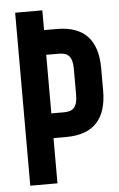

<svg xmlns="http://www.w3.org/2000/svg" viewBox="-51 -737 480 774"><g transform="rotate(-5 188.5 -350.0)"><path d="M40 0H150V-183H202C313 -183 366 -243 366 -356V-447C366 -560 313 -620 202 -620H150V-700H40ZM202 -520C237 -520 256 -505 256 -454V-349C256 -298 237 -283 202 -283H150V-520Z"/></g></svg>

Font: Bebas Neue
Style: Bold
Weight: 700
Designer: Ryoichi Tsunekawa
Foundry: Ryoichi Tsunekawa
Version: Version 1.300